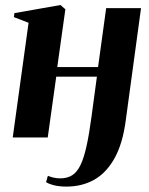

<svg xmlns="http://www.w3.org/2000/svg" viewBox="-20 -534 577 746"><path d="M468.5 -65.5Q456.5 25 424.5 81.8Q392.5 138.5 345.2 164.8Q298 191 238 191Q210.5 191 189.8 185.8Q169 180.5 159 173.5L166 149Q175 153 187.5 156Q200 159 214.5 159Q241 159 260 147.2Q279 135.5 292.5 107.8Q306 80 316.2 33.8Q326.5 -12.5 335.5 -80.5L356.5 -236H198.5L165.5 0H29.5L91 -445.5L34 -467.5L36 -483L215 -514.5L234 -498L202.5 -273.5H361L392.5 -502.5H528Z"/></svg>

Font: Merriweather 144pt
Style: Bold Italic
Weight: 700
Italic angle: -7.8°
Version: Version 2.101